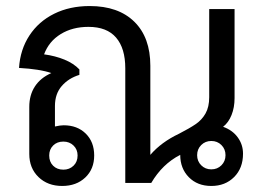

<svg xmlns="http://www.w3.org/2000/svg" viewBox="-20 -606 871 636"><path d="M785 -97Q785 -49 755.5 -19.5Q726 10 680 10Q634 10 605.5 -19Q577 -48 577 -93Q518 -63 481 0H395V-380Q395 -446 364.5 -481.5Q334 -517 273 -517Q220 -517 181 -493Q142 -469 126 -426Q163 -421 193.5 -408.5Q224 -396 243 -376V-358Q207 -347 184.5 -321Q162 -295 162 -255V-187Q180 -191 191 -191Q236 -191 264 -163.5Q292 -136 292 -91Q292 -46 262.5 -18Q233 10 186 10Q138 10 107.5 -19.5Q77 -49 77 -96V-252Q77 -291 95.5 -319.5Q114 -348 150 -364Q113 -377 43 -381Q47 -442 77.5 -488.5Q108 -535 159.5 -560.5Q211 -586 277 -586Q372 -586 425 -534Q478 -482 478 -388V-93Q514 -135 573 -163Q608 -181 628.5 -195Q649 -209 661 -230.5Q673 -252 673 -284V-576H757V-281Q757 -250 747 -225Q737 -200 719 -186Q750 -175 767.5 -151Q785 -127 785 -97ZM727 -92Q727 -112 713.5 -125.5Q700 -139 680 -139Q660 -139 646.5 -125.5Q633 -112 633 -92Q633 -72 646.5 -58.5Q660 -45 680 -45Q700 -45 713.5 -58.5Q727 -72 727 -92ZM190 -137Q169 -137 156 -124Q143 -111 143 -91Q143 -70 156 -57Q169 -44 190 -44Q210 -44 223.5 -57Q237 -70 237 -91Q237 -111 223.5 -124Q210 -137 190 -137Z"/></svg>

Font: Sarabun
Style: Regular
Weight: 400
Designer: Suppakit Chalermlarp | Katatrad Co.,Ltd.
Foundry: Cadson Demak Co.,Ltd.
Version: Version 1.000; ttfautohint (v1.6)